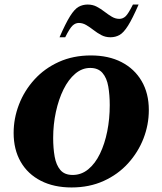

<svg xmlns="http://www.w3.org/2000/svg" viewBox="-20 -815 715 845"><path d="M295 10Q217 10 159.5 -19.5Q102 -49 71 -103Q40 -157 40 -230Q40 -294 63.5 -355Q87 -416 131.5 -465Q176 -514 239 -542.5Q302 -571 380 -571Q458 -571 515 -541.5Q572 -512 603.5 -458Q635 -404 635 -331Q635 -266 611.5 -205.5Q588 -145 543.5 -96Q499 -47 436 -18.5Q373 10 295 10ZM300 -45Q338 -45 368.5 -70Q399 -95 420 -138.5Q441 -182 452 -237Q463 -292 463 -352Q463 -397 456.5 -434.5Q450 -472 431 -494Q412 -516 377 -516Q341 -516 311 -490.5Q281 -465 259.5 -421.5Q238 -378 226 -322.5Q214 -267 214 -208Q214 -163 220.5 -126Q227 -89 245.5 -67Q264 -45 300 -45ZM242 -651Q269 -713 288.5 -744Q308 -775 326 -785Q344 -795 366 -795Q388 -795 406 -785.5Q424 -776 440 -763.5Q456 -751 472 -741.5Q488 -732 505 -732Q521 -732 533 -743.5Q545 -755 565 -795H590Q563 -733 543.5 -702Q524 -671 506 -661Q488 -651 466 -651Q444 -651 426 -660.5Q408 -670 392 -682.5Q376 -695 360 -704.5Q344 -714 327 -714Q312 -714 299.5 -702.5Q287 -691 267 -651Z"/></svg>

Font: Spectral SC ExtraBold
Style: Italic
Weight: 800
Italic angle: -10°
Designer: Jean-Baptiste Levee
Foundry: Production Type
Version: Version 2.001